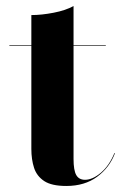

<svg xmlns="http://www.w3.org/2000/svg" viewBox="-20 -610 410 637"><path d="M200 7Q151.5 7 126.8 -9.2Q102 -25.5 93 -53.2Q84 -81 84 -116V-560Q118 -560 158 -567.8Q198 -575.5 224 -590V-82.5Q224 -45 233 -29.2Q242 -13.5 262 -13.5Q287 -13.5 314.8 -37Q342.5 -60.5 359.5 -102H361.5Q343.5 -54 302.2 -23.5Q261 7 200 7ZM11 -458V-460H331V-458Z"/></svg>

Font: Bodoni Moda 96pt
Style: Bold
Weight: 700
Version: Version 2.005